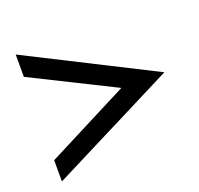

<svg xmlns="http://www.w3.org/2000/svg" viewBox="-91 -617 696 671"><g transform="rotate(-20 257.0 -282.0)"><path d="M31 -46 498 -282 31 -518V-435L338 -282L31 -125Z"/></g></svg>

Font: Charger Sport
Style: SeBdExt
Weight: 600
Designer: Jasper
Foundry: Cannot Into Space Fonts
Version: Version 1.1